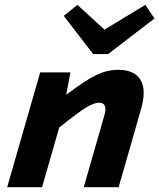

<svg xmlns="http://www.w3.org/2000/svg" viewBox="-20 -778 662 798"><path d="M245.1 -711.9 301.8 -757.8 414.1 -654.8 584 -757.8 622.1 -701.2 429.2 -553.2H367.2ZM272.9 -477.1 254.9 -383.8Q336.9 -445.8 381.3 -466.8Q425.8 -487.8 471.2 -487.8Q523.4 -487.8 550.3 -462.9Q577.1 -438 577.1 -391.1Q577.1 -363.3 566.9 -327.1L473.1 0H328.1L414.1 -299.8Q418 -311.5 418 -324.2Q418 -351.1 392.1 -351.1Q371.6 -351.1 339.4 -332Q307.1 -313 226.1 -248L154.8 0H9.8L147 -477.1Z"/></svg>

Font: IntelOne Mono Bold
Style: Italic
Weight: 700
Italic angle: -16°
Designer: Fred Shallcrass
Foundry: Frere-Jones Type LLC
Version: Version 1.200;hotconv 1.1.0;makeotfexe 2.6.0;FJTRelease1.2